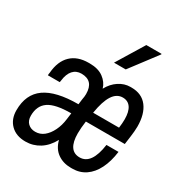

<svg xmlns="http://www.w3.org/2000/svg" viewBox="-183 -883 962 1021"><g transform="rotate(30 297.5 -373.0)"><path d="M119 10Q62 10 28.5 -23Q-5 -56 -5 -111Q-5 -209 61.5 -256Q128 -303 265 -303L269 -335Q271 -344 272 -353.5Q273 -363 273 -370Q273 -452 198 -452Q166 -452 146.5 -430Q127 -408 122 -367L120 -355H47Q47 -359 47.5 -363.5Q48 -368 49 -373Q55 -445 94.5 -483Q134 -521 202 -521H209Q261 -521 293 -497.5Q325 -474 335 -439Q356 -478 389 -499.5Q422 -521 458 -521H465Q529 -521 562.5 -477Q596 -433 596 -356Q596 -342 594.5 -326.5Q593 -311 591 -295L584 -243H345Q342 -222 340.5 -202.5Q339 -183 339 -167Q339 -115 357 -88Q375 -61 411 -61Q484 -61 502 -190H576Q568 -128 545.5 -83Q523 -38 488 -14Q453 10 407 10H398Q351 10 316.5 -14.5Q282 -39 270 -87Q244 -39 205 -14.5Q166 10 119 10ZM138 -61Q168 -61 191 -79.5Q214 -98 230 -130.5Q246 -163 251 -204L256 -242Q159 -242 117.5 -213.5Q76 -185 76 -124Q76 -94 93.5 -77.5Q111 -61 138 -61ZM355 -303H514Q516 -318 517 -331Q518 -344 518 -356Q518 -403 501 -427.5Q484 -452 452 -452Q415 -452 391 -415Q367 -378 355 -303ZM318 -589 420 -756H513L514 -753L390 -589Z"/></g></svg>

Font: Chivo Mono
Style: Italic
Weight: 400
Italic angle: -8.05°
Monospace: yes
Version: Version 1.008